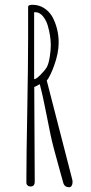

<svg xmlns="http://www.w3.org/2000/svg" viewBox="-20 -780 382 810"><path d="M271.5 9.8Q278.3 9.8 282.2 3.7Q286.1 -2.4 286.1 -11.7Q286.1 -18.1 284.7 -22.9L177.2 -440.4Q184.1 -447.3 193.4 -467Q202.6 -486.8 207.5 -501Q227.5 -554.2 227.5 -601.1Q227.5 -629.9 220.7 -657.5Q213.9 -685.1 201.2 -708.5Q187.5 -732.4 165.5 -746.1Q143.6 -759.8 116.7 -759.8Q98.6 -759.8 98.6 -751V-622.1Q98.6 -507.8 95.2 -323.7Q91.3 -112.8 91.3 -24.9V-9.8Q91.3 -2.4 96.2 2.2Q101.1 6.8 108.4 6.8Q126.5 6.8 126.5 -13.2V-27.8L124.5 -413.1Q128.9 -414.1 137.7 -419.4L147.9 -424.8Q159.7 -380.9 173.8 -308.1Q190.4 -224.1 193.4 -210.9Q203.1 -164.1 234.4 -53.7Q244.1 -19.5 246.6 -9.8Q251.5 9.8 271.5 9.8ZM126.5 -728.5H128.9Q146 -728.5 159.7 -713.1Q173.3 -697.8 181.2 -673.3Q194.3 -628.4 194.3 -588.9Q194.3 -566.4 189.7 -538.6Q185.1 -510.7 177.7 -497.1Q169.9 -483.4 151.1 -464.6Q132.3 -445.8 124 -445.8V-728Q125.5 -728 126.5 -728.5Z"/></svg>

Font: Amatica SC
Style: Regular
Weight: 400
Designer: Vernon Adams, Ben Nathan
Foundry: newtypography
Version: Version 2.001